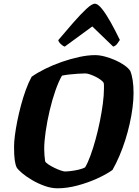

<svg xmlns="http://www.w3.org/2000/svg" viewBox="-20 -1018 752 1038"><path d="M291 0Q257 0 221 -13Q185 -26 153.5 -44.5Q122 -63 99.5 -82Q77 -101 70 -113Q63 -128 59.5 -153Q56 -178 56 -226Q56 -250 60.5 -285.5Q65 -321 73.5 -363.5Q82 -406 93.5 -449Q105 -492 119.5 -532Q134 -572 151 -603Q182 -625 224.5 -646Q267 -667 314.5 -683.5Q362 -700 408.5 -710Q455 -720 494 -720Q518 -720 546.5 -712.5Q575 -705 602.5 -693Q630 -681 652 -665.5Q674 -650 684 -635Q693 -613 697.5 -583Q702 -553 702 -515Q702 -478 696.5 -435.5Q691 -393 681 -348.5Q671 -304 657 -260Q643 -216 625.5 -175Q608 -134 588 -99Q556 -76 505.5 -53Q455 -30 398.5 -15Q342 0 291 0ZM331 -91Q343 -91 364 -93.5Q385 -96 406 -101Q427 -106 440 -113Q455 -138 469.5 -178Q484 -218 497 -265.5Q510 -313 520 -362.5Q530 -412 536 -457.5Q542 -503 542 -538Q542 -549 542 -556.5Q542 -564 541 -569Q537 -577 525 -586Q513 -595 497 -603Q481 -611 466 -616Q451 -621 441 -621Q426 -621 403 -619.5Q380 -618 356.5 -615.5Q333 -613 315 -609Q297 -578 279.5 -528Q262 -478 248.5 -420.5Q235 -363 227 -308Q219 -253 219 -212Q219 -195 220.5 -177.5Q222 -160 224 -146Q228 -138 242.5 -128.5Q257 -119 274.5 -110.5Q292 -102 308 -96.5Q324 -91 331 -91ZM330 -766Q320 -769 308.5 -780Q297 -791 295 -801Q337 -851 376.5 -896Q416 -941 446.5 -969.5Q477 -998 492 -998Q509 -998 531 -970.5Q553 -943 578 -898.5Q603 -854 628 -802Q621 -791 613 -780.5Q605 -770 592 -766L479 -875Z"/></svg>

Font: Texturina Medium 12pt Black
Style: Italic
Weight: 900
Italic angle: -11°
Version: Version 1.002